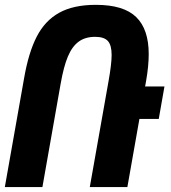

<svg xmlns="http://www.w3.org/2000/svg" viewBox="-70 -754 690 774"><path d="M529.5 -536Q529.5 -488 519 -428L515 -405.5H593L570 -274.5H492L443.5 0H292L367.5 -426.5Q380 -496 380 -532.5Q380 -572 364.8 -588.8Q349.5 -605.5 313.5 -605.5Q273.5 -605.5 247 -586Q220.5 -566.5 203.5 -525.8Q186.5 -485 174.5 -416.5L101 0H-50.5L27 -438Q45 -542 78 -606.2Q111 -670.5 168.5 -702.5Q226 -734.5 316.5 -734.5Q428.5 -734.5 479 -685.2Q529.5 -636 529.5 -536Z"/></svg>

Font: JuliaMono ExtraBold
Style: Italic
Weight: 800
Italic angle: -9°
Monospace: yes
Designer: cormullion
Foundry: corm
Version: Version 0.057; ttfautohint (v1.8.4)